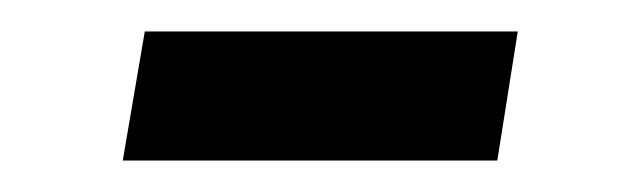

<svg xmlns="http://www.w3.org/2000/svg" viewBox="-20 -330 400 122"><path d="M58 -228 72 -310H309L296 -228Z"/></svg>

Font: Nunito Sans 7pt Condensed SemiBold
Style: Italic
Weight: 600
Width: 3
Italic angle: -9°
Designer: Vernon Adams
Foundry: Vernon Adams
Version: Version 3.101;gftools[0.9.27]